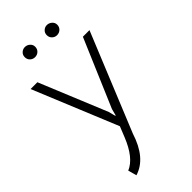

<svg xmlns="http://www.w3.org/2000/svg" viewBox="-276 -710 1005 1005"><g transform="rotate(-45 226.5 -208.0)"><path d="M69.3 188Q135.7 160.2 179.7 49.8L202.6 -7.3L9.8 -475.6H60.1L214.4 -101.1L224.1 -63H227.1L236.8 -100.1L397 -475.6H445.8L223.6 67.4Q179.7 205.6 82.5 235.4ZM106 -615.2Q106 -631.3 117.4 -641.8Q128.9 -652.3 143.6 -652.3Q159.7 -652.3 171.6 -641.6Q183.6 -630.9 183.6 -615.2Q183.6 -598.6 172.4 -587.6Q161.1 -576.7 144.5 -576.7Q128.9 -576.7 117.4 -587.4Q106 -598.1 106 -615.2ZM269 -615.2Q269 -631.3 280.3 -641.8Q291.5 -652.3 306.2 -652.3Q322.3 -652.3 334.5 -641.6Q346.7 -630.9 346.7 -615.2Q346.7 -598.6 335.2 -587.6Q323.7 -576.7 307.1 -576.7Q292 -576.7 280.5 -587.4Q269 -598.1 269 -615.2Z"/></g></svg>

Font: Selawik Light
Style: Regular
Weight: 300
Designer: Aaron Bell
Foundry: Microsoft Corporation
Version: Version 1.01